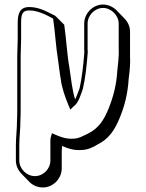

<svg xmlns="http://www.w3.org/2000/svg" viewBox="-20 -576 643 846"><path d="M252 166V99C252 92 252 84 253 75C253 72 253 70 254 67C278 78 304 87 337 85C365 85 391 73 411 60C460 36 486 -4 508 -58C529 -109 543 -163 547 -229C551 -260 555 -294 553 -328V-437C553 -459 543 -480 528 -495L493 -531C478 -546 456 -556 434 -556C389 -556 351 -517 351 -472V-357C352 -350 352 -344 351 -338C347 -286 341 -234 331 -188C328 -180 318 -152 311 -138C297 -183 294 -227 286 -277C275 -338 272 -407 263 -467L228 -502C222 -508 219 -509 208 -514C181 -528 148 -545 109 -545C67 -545 58 -516 58 -474V-401C58 -374 56 -358 56 -330V-100C56 -82 56 -65 55 -47C55 -4 50 26 50 64V131C50 154 60 175 75 190L110 226C125 241 146 250 169 250C214 250 252 211 252 166ZM202 131C202 168 171 200 134 200C97 200 65 168 65 131V64C65 27 70 -4 70 -47C71 -65 71 -82 71 -100V-330C71 -357 73 -373 73 -401V-474C73 -515 79 -530 109 -530C147 -530 185 -510 214 -494C223 -435 226 -370 236 -310C240 -284 243 -251 248 -226C252 -189 268 -146 281 -114L290 -93L304 -107C326 -121 337 -162 345 -184C356 -231 362 -286 366 -337C367 -346 367 -352 366 -358V-472C366 -509 398 -541 434 -541C470 -541 503 -508 503 -472V-363V-362C505 -330 500 -296 497 -265C493 -200 479 -149 459 -99C438 -46 413 -10 369 12C348 22 327 35 302 35C273 37 248 28 225 18L209 11L204 28C201 38 202 55 202 64Z"/></svg>

Font: Blanket
Style: Poster
Weight: 900
Foundry: Cannot Into Space Fonts
Version: Version 0.9